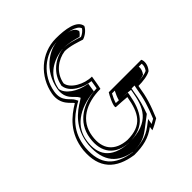

<svg xmlns="http://www.w3.org/2000/svg" viewBox="-181 -756 928 928"><g transform="rotate(-45 282.5 -292.5)"><path d="M54 -150C44 -32 103 25 212 41C276 41 318 30 361 -2L358 18C376 11 394 1 412 -10C440 -78 451 -111 462 -181C493 -181 526 -185 547 -197C567 -219 569 -247 561 -261H339C333 -253 302 -194 312 -186C335 -185 366 -183 386 -181C370 -88 341 -34 240 -34C161 -39 120 -86 133 -169C146 -258 224 -301 322 -301C324 -305 335 -369 335 -372C282 -372 220 -406 215 -446C226 -508 278 -545 329 -552C365 -552 411 -535 431 -529C451 -535 473 -552 482 -571C476 -616 405 -626 342 -626C241 -626 158 -550 140 -450C128 -380 179 -354 186 -340C130 -306 66 -256 54 -150ZM70 -151C80 -250 138 -295 192 -328L206 -336L200 -348C189 -372 144 -387 155 -450C171 -543 248 -611 340 -611C402 -611 458 -598 466 -571C458 -559 445 -550 433 -545C411 -552 369 -567 332 -567H331H330C273 -559 213 -517 200 -446L199 -444L200 -442C206 -395 267 -363 318 -358C316 -345 313 -327 311 -316C215 -312 132 -264 118 -169C104 -79 150 -24 236 -19H237C348 -19 384 -86 401 -181L403 -195L390 -196C373 -198 347 -199 326 -200C329 -212 340 -236 346 -246H549C551 -235 547 -220 538 -208C522 -200 493 -196 465 -196H450L447 -181C436 -114 425 -81 400 -19C392 -14 385 -10 377 -6L382 -35L353 -13C314 16 276 26 215 26C111 10 61 -41 70 -151ZM90 -151C81 -36 136 12 220 26C267 25 295 19 332 -9L395 -57C410 -98 419 -129 427 -181L430 -196H465C488 -196 504 -199 516 -204C526 -217 531 -233 529 -246H365C358 -233 349 -212 346 -199C364 -198 382 -197 397 -196L423 -193L421 -181C406 -94 381 -19 237 -19H234H232C120 -26 86 -87 98 -169C109 -251 178 -305 291 -315C293 -328 296 -347 298 -360C235 -370 184 -405 179 -444V-445L180 -446C191 -509 242 -555 321 -566L326 -567H332C372 -567 404 -557 428 -550C435 -555 443 -563 447 -571C440 -605 394 -611 340 -611C281 -611 193 -553 175 -450C163 -382 211 -365 221 -344L224 -338L215 -332C162 -300 101 -254 90 -151Z"/></g></svg>

Font: Snowfall
Style: EcoObl
Weight: 400
Designer: Jasper
Foundry: Cannot Into Space Fonts
Version: Version 0.9